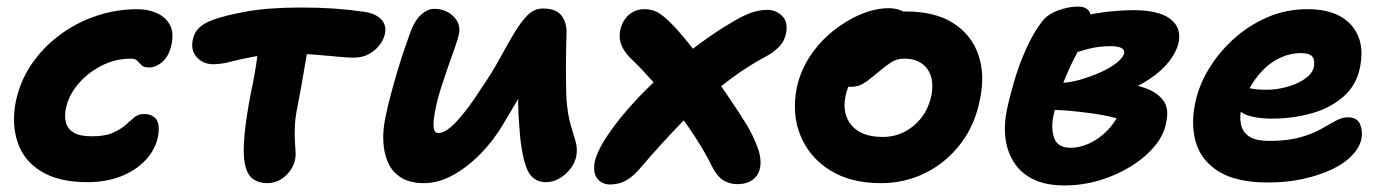

<svg xmlns="http://www.w3.org/2000/svg" viewBox="-20 -547 4231 586"><path d="M247 9Q160 9 106.5 -23.5Q53 -56 34 -112Q15 -168 28 -236Q41 -299 76 -350.5Q111 -402 162 -440Q213 -478 274 -498.5Q335 -519 399 -519Q431 -519 457.5 -507.5Q484 -496 497.5 -473Q511 -450 504 -414Q497 -377 476.5 -359Q456 -341 435 -341Q419 -341 412 -348Q405 -355 399 -361.5Q393 -368 379 -368Q331 -368 288 -345.5Q245 -323 216.5 -288Q188 -253 181 -215Q176 -191 181.5 -172Q187 -153 205.5 -142Q224 -131 260 -131Q300 -131 324 -141.5Q348 -152 362.5 -165Q377 -178 389.5 -188.5Q402 -199 419 -199Q444 -199 456.5 -183.5Q469 -168 462 -129Q453 -88 422.5 -56.5Q392 -25 347 -8Q302 9 247 9Z M631 -351Q600 -351 581 -372Q562 -393 568 -424Q572 -447 587.5 -462Q603 -477 629 -486Q666 -500 733 -512Q800 -524 898 -524Q954 -524 998 -521Q1042 -518 1092 -511Q1125 -506 1142.5 -489Q1160 -472 1155 -444Q1151 -426 1138.5 -409.5Q1126 -393 1106 -382Q1086 -371 1059 -371Q1042 -371 1011.5 -374Q981 -377 944.5 -380Q908 -383 872 -383Q804 -383 759.5 -375Q715 -367 685.5 -359Q656 -351 631 -351ZM795 12Q771 12 754 0.5Q737 -11 730 -36Q723 -59 724 -96Q725 -133 731 -176Q737 -219 745 -260Q759 -325 764.5 -369.5Q770 -414 775 -442L928 -450Q927 -443 922.5 -418Q918 -393 912.5 -359Q907 -325 900.5 -288.5Q894 -252 888 -222Q881 -188 880 -162.5Q879 -137 880 -118Q881 -99 882 -84.5Q883 -70 880 -57Q876 -40 864 -24Q852 -8 834.5 2Q817 12 795 12Z M1274 12Q1232 12 1205 -4.5Q1178 -21 1165 -49.5Q1152 -78 1150 -113.5Q1148 -149 1156 -187Q1162 -218 1172 -255.5Q1182 -293 1193 -330Q1204 -367 1215 -399Q1226 -431 1233 -450Q1246 -485 1265.5 -502.5Q1285 -520 1305 -520Q1329 -520 1347.5 -509.5Q1366 -499 1375.5 -482Q1385 -465 1381 -444Q1378 -429 1368.5 -402.5Q1359 -376 1348 -344.5Q1337 -313 1326.5 -280.5Q1316 -248 1310 -218Q1306 -200 1304 -182.5Q1302 -165 1304.5 -153Q1307 -141 1318 -141Q1342 -141 1377 -180Q1412 -219 1450 -279Q1481 -324 1504.5 -367Q1528 -410 1548.5 -444.5Q1569 -479 1589.5 -500Q1610 -521 1637 -521Q1678 -521 1694.5 -498.5Q1711 -476 1709 -442Q1708 -415 1707.5 -376.5Q1707 -338 1707.5 -300.5Q1708 -263 1709 -242Q1713 -196 1721.5 -167Q1730 -138 1736.5 -116Q1743 -94 1739 -71Q1735 -50 1721 -32Q1707 -14 1687.5 -2.5Q1668 9 1646 9Q1603 9 1586.5 -36Q1570 -81 1565 -160Q1562 -197 1561.5 -235Q1561 -273 1562 -310Q1563 -347 1565 -379L1619 -352Q1607 -328 1584 -285.5Q1561 -243 1517 -170Q1488 -120 1447.5 -78.5Q1407 -37 1362.5 -12.5Q1318 12 1274 12Z M1842 16Q1820 16 1806 1.5Q1792 -13 1793.5 -40Q1795 -67 1817 -106Q1840 -146 1879 -193.5Q1918 -241 1970 -291Q2022 -341 2083.5 -389.5Q2145 -438 2212 -478Q2237 -493 2256 -501.5Q2275 -510 2291 -513.5Q2307 -517 2322 -517Q2347 -517 2366.5 -499Q2386 -481 2379 -445Q2374 -421 2358.5 -405Q2343 -389 2322 -377Q2250 -339 2183.5 -285.5Q2117 -232 2057 -169.5Q1997 -107 1941 -42Q1915 -10 1892.5 3Q1870 16 1842 16ZM2231 15Q2206 15 2187 3Q2168 -9 2151 -43Q2132 -82 2103.5 -126Q2075 -170 2042 -213.5Q2009 -257 1975 -295.5Q1941 -334 1911 -363Q1889 -383 1878.5 -405Q1868 -427 1873 -455Q1880 -485 1899.5 -502Q1919 -519 1948 -519Q1968 -519 1985 -510.5Q2002 -502 2026 -478Q2043 -462 2069 -430.5Q2095 -399 2125 -360.5Q2155 -322 2183.5 -280.5Q2212 -239 2236 -202.5Q2260 -166 2274 -139Q2295 -96 2299 -73.5Q2303 -51 2300 -37Q2296 -12 2277.5 1.5Q2259 15 2231 15Z M2668 12Q2576 12 2513 -27.5Q2450 -67 2423 -133.5Q2396 -200 2412 -280Q2423 -331 2452 -375Q2481 -419 2522 -452Q2563 -485 2607.5 -503.5Q2652 -522 2693 -522Q2710 -522 2726.5 -516.5Q2743 -511 2752.5 -499.5Q2762 -488 2758 -468Q2750 -432 2730 -405Q2710 -378 2663 -363Q2639 -355 2617.5 -339Q2596 -323 2581 -302Q2566 -281 2561 -256Q2549 -199 2579.5 -164Q2610 -129 2674 -129Q2728 -129 2769.5 -164Q2811 -199 2823 -257Q2832 -307 2809.5 -337.5Q2787 -368 2740 -368Q2716 -368 2698.5 -356Q2681 -344 2657 -324Q2639 -309 2627 -300Q2615 -291 2603.5 -286.5Q2592 -282 2576 -282Q2558 -282 2543 -300Q2528 -318 2536 -357Q2542 -385 2563.5 -413Q2585 -441 2615.5 -463Q2646 -485 2679.5 -498.5Q2713 -512 2744 -512Q2833 -512 2888.5 -477Q2944 -442 2965.5 -381.5Q2987 -321 2971 -244Q2956 -166 2912 -108.5Q2868 -51 2805 -19.5Q2742 12 2668 12Z M3229 19Q3175 19 3137.5 2Q3100 -15 3078 -46.5Q3056 -78 3049.5 -119.5Q3043 -161 3053 -211Q3061 -250 3076 -301Q3091 -352 3113 -400.5Q3135 -449 3161 -482Q3177 -503 3209 -515Q3241 -527 3271 -527Q3292 -527 3302.5 -514.5Q3313 -502 3308 -474Q3304 -456 3290 -429.5Q3276 -403 3258 -367.5Q3240 -332 3223 -288.5Q3206 -245 3195 -193Q3187 -153 3198 -124.5Q3209 -96 3247 -96Q3276 -96 3305 -109.5Q3334 -123 3358 -147Q3382 -171 3396 -201L3403 -181Q3390 -186 3363.5 -192Q3337 -198 3305.5 -202Q3274 -206 3243 -209Q3212 -212 3188 -211L3213 -294Q3243 -294 3276 -303.5Q3309 -313 3339 -326.5Q3369 -340 3388.5 -355.5Q3408 -371 3411 -385Q3413 -395 3402.5 -400.5Q3392 -406 3370 -406Q3333 -406 3300.5 -397.5Q3268 -389 3241.5 -379Q3215 -369 3192 -366Q3172 -365 3160.5 -377Q3149 -389 3153 -411Q3158 -436 3181.5 -454.5Q3205 -473 3236 -483Q3295 -503 3347 -509.5Q3399 -516 3443 -516Q3487 -516 3519.5 -505.5Q3552 -495 3568 -472.5Q3584 -450 3577 -416Q3570 -387 3547 -358Q3524 -329 3485 -303.5Q3446 -278 3394 -258Q3342 -238 3279 -227L3315 -297Q3362 -297 3405 -293Q3448 -289 3481 -276Q3514 -263 3531 -239.5Q3548 -216 3540 -177Q3534 -137 3505 -102Q3476 -67 3432 -39.5Q3388 -12 3335.5 3.5Q3283 19 3229 19Z M3851 10Q3755 10 3701.5 -22.5Q3648 -55 3631 -109Q3614 -163 3627 -228Q3637 -282 3667.5 -333.5Q3698 -385 3744 -427Q3790 -469 3847.5 -494Q3905 -519 3971 -519Q4030 -519 4069 -498Q4108 -477 4125 -437.5Q4142 -398 4131 -342Q4120 -286 4079 -251Q4038 -216 3981 -200.5Q3924 -185 3864 -185Q3795 -185 3767.5 -205.5Q3740 -226 3744 -250Q3747 -264 3755.5 -271.5Q3764 -279 3779 -279Q3789 -279 3804 -276Q3819 -273 3845 -273Q3877 -273 3909 -282Q3941 -291 3963.5 -307Q3986 -323 3990 -343Q3994 -364 3985 -374.5Q3976 -385 3950 -385Q3919 -385 3889 -371.5Q3859 -358 3834.5 -333Q3810 -308 3792.5 -275.5Q3775 -243 3767 -206Q3763 -183 3769 -162Q3775 -141 3795 -129Q3815 -117 3853 -117Q3909 -117 3947 -127.5Q3985 -138 4010.5 -152.5Q4036 -167 4056 -178Q4076 -189 4093 -189Q4122 -189 4131 -168Q4140 -147 4135 -122Q4129 -96 4106 -72Q4083 -48 4045 -30Q4007 -12 3957.5 -1Q3908 10 3851 10Z"/></svg>

Font: Shantell Sans Light
Style: Bold Italic
Weight: 700
Italic angle: -11°
Version: Version 1.011;[c5ecc13dd]